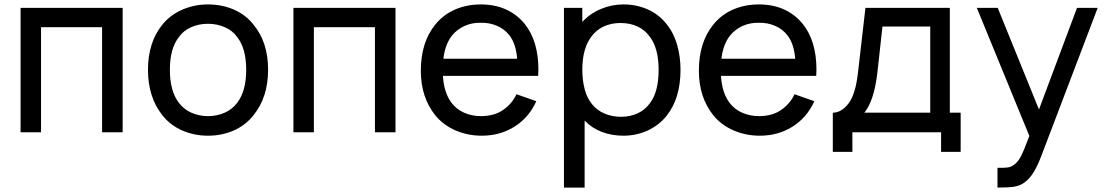

<svg xmlns="http://www.w3.org/2000/svg" viewBox="-20 -598 4993 868"><path d="M534.5 0H441.5V-475H165.5V0H73V-562.5H534.5Z M714 -77Q649 -159 649 -282.5Q649 -406.5 714 -486.5Q749.5 -530.5 803.5 -554Q858 -578 920 -578Q983 -578 1037 -554.8Q1091 -531.5 1126 -486.5Q1192 -407.5 1192 -282.5Q1192 -158.5 1126 -77Q1090 -31.5 1036.5 -8Q983 15.5 920 15.5Q858.5 15.5 804.2 -8Q750 -31.5 714 -77ZM1052.5 -430Q1031.5 -460 996 -475.2Q960.5 -490.5 920 -490.5Q879.5 -490.5 844.5 -475.2Q809.5 -460 788.5 -430Q748 -379 748 -282.5Q748 -186.5 788.5 -133.5Q811 -103.5 845.8 -88.2Q880.5 -73 920 -73Q960.5 -73 995.2 -88.2Q1030 -103.5 1052.5 -133.5Q1093 -186.5 1093 -282.5Q1093 -379 1052.5 -430Z M1768 0H1675V-475H1399V0H1306.5V-562.5H1768Z M2021 -133.5Q2043.5 -103.5 2078.8 -88.2Q2114 -73 2153.5 -73Q2214.5 -73 2254.5 -101Q2294.5 -128.5 2315 -172L2404.5 -140.5Q2370.5 -65 2303.5 -24Q2239.5 15.5 2157.5 15.5Q2095 15.5 2039 -8.5Q1984 -32.5 1947.5 -77Q1882.5 -159 1882.5 -278Q1882.5 -406.5 1947.5 -486.5Q1983.5 -531.5 2037 -554.8Q2090.5 -578 2153.5 -578Q2279.5 -578 2352.5 -489.5Q2414 -412 2414 -283.5L2413 -255H1982.5Q1986.5 -180 2021 -133.5ZM2022 -435.5Q1991.5 -395 1984.5 -332.5H2318Q2312.5 -400 2283.5 -437.5Q2262 -466 2227.5 -481Q2193 -496 2153.5 -495Q2114.5 -496 2080.2 -480.8Q2046 -465.5 2022 -435.5Z M3056.5 -282.5Q3056.5 -154 2994 -75Q2976.5 -53 2954.8 -36.2Q2933 -19.5 2908 -8Q2883 3.5 2855.2 9.5Q2827.5 15.5 2799 15.5Q2746 15.5 2701 -1.5Q2656 -18.5 2623 -53V250H2529.5V-562.5H2612.5V-499Q2647 -536.5 2696 -557.2Q2745 -578 2799 -578Q2858 -578 2908.8 -555.2Q2959.5 -532.5 2994 -488.5Q3026.5 -448 3041.5 -394.2Q3056.5 -340.5 3056.5 -282.5ZM2957.5 -282.5Q2957.5 -379.5 2918 -431.5Q2895.5 -463 2861.8 -478.5Q2828 -494 2784.5 -494Q2745 -494 2712 -479.5Q2679 -465 2656.5 -436.5Q2612.5 -381.5 2612.5 -282.5Q2612.5 -235.5 2623.2 -194.8Q2634 -154 2656.5 -127Q2679.5 -98.5 2713.8 -84.2Q2748 -70 2787.5 -70Q2828 -70 2862.2 -85.5Q2896.5 -101 2919 -132.5Q2957.5 -184 2957.5 -282.5Z M3278 -133.5Q3300.5 -103.5 3335.8 -88.2Q3371 -73 3410.5 -73Q3471.5 -73 3511.5 -101Q3551.5 -128.5 3572 -172L3661.5 -140.5Q3627.5 -65 3560.5 -24Q3496.5 15.5 3414.5 15.5Q3352 15.5 3296 -8.5Q3241 -32.5 3204.5 -77Q3139.5 -159 3139.5 -278Q3139.5 -406.5 3204.5 -486.5Q3240.5 -531.5 3294 -554.8Q3347.5 -578 3410.5 -578Q3536.5 -578 3609.5 -489.5Q3671 -412 3671 -283.5L3670 -255H3239.5Q3243.5 -180 3278 -133.5ZM3279 -435.5Q3248.5 -395 3241.5 -332.5H3575Q3569.5 -400 3540.5 -437.5Q3519 -466 3484.5 -481Q3450 -496 3410.5 -495Q3371.5 -496 3337.2 -480.8Q3303 -465.5 3279 -435.5Z M4274 -88.5H4323V88.5H4234.5V0H3833.5V88.5H3745V-88.5Q3783.5 -88.5 3815.5 -129.5Q3848.5 -171.5 3859.5 -276L3892.5 -562.5H4274ZM4185.5 -478H3969.5L3946 -265.5Q3931 -141.5 3887.5 -88.5H4185.5Z M4942.5 -562.5 4689.5 102Q4672 149 4653.8 179.2Q4635.5 209.5 4611.5 227Q4590.5 242 4565 246Q4552.5 248 4533.8 249Q4515 250 4489.5 250V160.5Q4520 161.5 4536 159Q4551.5 157 4565.5 146Q4582.5 133.5 4595.5 108.5Q4602 96 4611.5 73Q4621 50 4633.5 16.5L4396 -562.5H4490.5L4677 -103L4849 -562.5Z"/></svg>

Font: Russisch Sans Medium
Style: Regular
Weight: 500
Width: 4
Designer: Michael Sharanda (font) & Cristiano Sobral (main changes)
Foundry: Michael Sharanda
Version: Version 2.00;September 8, 2020;FontCreator 13.0.0.2681 64-bi